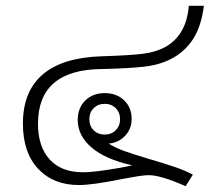

<svg xmlns="http://www.w3.org/2000/svg" viewBox="-20 -628 723 662"><path d="M494 -24Q474 -24 438.5 -17.5Q403 -11 397 -10Q299 10 252 10Q164 10 111.5 -46Q59 -102 59 -202Q59 -313 127.5 -371.5Q196 -430 332 -434Q427 -437 472 -442.5Q517 -448 550 -466Q623 -507 631 -608H683Q674 -537 645.5 -493Q617 -449 570 -425Q530 -404 476 -398Q422 -392 331 -390Q111 -388 111 -201Q111 -123 151 -78.5Q191 -34 267 -34Q293 -34 345 -41.5Q397 -49 436 -58Q342 -79 295 -120Q248 -161 248 -214Q248 -256 274 -281.5Q300 -307 341 -307Q382 -307 408 -282Q434 -257 434 -218Q434 -184 411.5 -160Q389 -136 355 -133Q376 -119 409.5 -107Q443 -95 494 -80Q548 -64 582 -52.5Q616 -41 645 -26L620 14Q534 -24 494 -24ZM394 -217Q394 -240 379 -255Q364 -270 341 -270Q318 -270 303 -255Q288 -240 288 -217Q288 -194 303 -179Q318 -164 341 -164Q364 -164 379 -179Q394 -194 394 -217Z"/></svg>

Font: Sarabun ExtraLight
Style: Regular
Weight: 275
Designer: Suppakit Chalermlarp | Katatrad Co.,Ltd.
Foundry: Cadson Demak Co.,Ltd.
Version: Version 1.000; ttfautohint (v1.6)